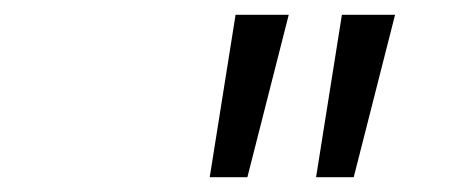

<svg xmlns="http://www.w3.org/2000/svg" viewBox="-20 -770 640 260"><path d="M264 -530 299 -750H371L315 -530ZM408 -530 443 -750H515L459 -530Z"/></svg>

Font: Red Hat Mono
Style: Italic
Weight: 300
Italic angle: -12°
Monospace: yes
Designer: Pentagram, MCKL
Foundry: Pentagram, MCKL
Version: Version 1.023